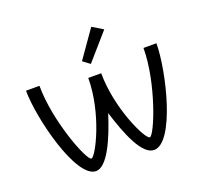

<svg xmlns="http://www.w3.org/2000/svg" viewBox="-127 -875 1093 1032"><g transform="rotate(-20 420.0 -359.0)"><path d="M494 -728 384 -571 424 -541 555 -691ZM793 -525H719C719 -324 613 -62 587 -62C561 -62 459 -273 459 -475H385C385 -272 277 -62 253 -62C226 -62 124 -323 124 -525H47C47 -368 141 10 254 10C318 10 378 -125 421 -261C463 -125 518 10 586 10C703 10 793 -368 793 -525Z"/></g></svg>

Font: Mint Spirit
Style: Regular
Weight: 400
Designer: HARENDAL Hirwen
Foundry: Arkandis Digital Foundry.
Version: Version 1.004;FFEdit